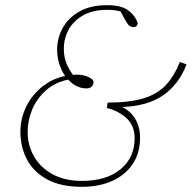

<svg xmlns="http://www.w3.org/2000/svg" viewBox="-20 -710 742 743"><path d="M296 13Q216 13 163 -15.5Q110 -44 84.5 -92.5Q59 -141 59 -199Q59 -253 82 -298.5Q105 -344 144 -375Q183 -406 232 -416Q218 -436 209.5 -462.5Q201 -489 201 -519Q201 -561 222 -600.5Q243 -640 286.5 -665Q330 -690 395 -690Q447 -690 474 -671.5Q501 -653 513 -621Q512 -605 496 -605Q489 -605 482.5 -609Q476 -613 469 -625L446 -666Q422 -672 395 -672Q339 -672 301.5 -650.5Q264 -629 245.5 -595Q227 -561 227 -521Q227 -490 237 -465Q247 -440 263 -420Q267 -421 271 -421Q275 -421 279 -421Q303 -421 322.5 -412Q342 -403 342 -392Q342 -383 335.5 -375.5Q329 -368 314 -368Q275 -368 244 -402Q192 -391 157 -359.5Q122 -328 104.5 -286Q87 -244 87 -199Q87 -148 111.5 -105Q136 -62 183 -36Q230 -10 297 -10Q392 -10 446.5 -55Q501 -100 501 -175Q501 -225 468 -254Q435 -283 393 -292L397 -313Q483 -313 537 -330Q591 -347 623 -382Q655 -417 676 -470L702 -461Q672 -383 611 -341Q550 -299 452 -296Q486 -280 504 -249Q522 -218 522 -178Q522 -117 493 -74.5Q464 -32 413.5 -9.5Q363 13 296 13Z"/></svg>

Font: Source Serif Pro ExtraLight
Style: Italic
Weight: 200
Italic angle: -12°
Designer: Frank Grießhammer
Foundry: Adobe Systems Incorporated
Version: Version 3.001;hotconv 1.0.111;makeotfexe 2.5.65597